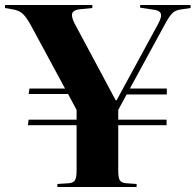

<svg xmlns="http://www.w3.org/2000/svg" viewBox="-23 -750 784 770"><path d="M207 0V-12.2L252.9 -15.1Q271.5 -16.6 277.8 -27.3Q284.2 -38.1 284.2 -68.8V-248H88.9L91.8 -270H284.2V-309.1L250 -373H91.8L95.2 -395H237.8L100.1 -649.9Q82.5 -681.2 68.6 -694.3Q54.7 -707.5 30.8 -711.9L-2.9 -717.8V-730H347.2V-717.8L296.9 -712.9Q272.9 -710 267.3 -697.8Q261.7 -685.5 274.9 -658.2L440.9 -348.1H444.8L612.8 -657.2Q626.5 -683.1 621.8 -695.6Q617.2 -708 594.2 -710.9L539.1 -719.2V-730H741.2V-717.8L701.2 -711.9Q681.2 -709 669.2 -698Q657.2 -687 640.1 -655.8L498 -395H646V-371.1H484.9L451.2 -309.1V-270H645V-248H451.2V-64.9Q451.2 -36.6 457.8 -26.6Q464.4 -16.6 483.9 -15.1L524.9 -12.2V0Z"/></svg>

Font: Display Regular
Style: Bold
Weight: 700
Designer: Latin by Veronika Burian and Jose Scaglione. Greek by Irene Vlachou. Cyrillic by Vera Evstafieva.
Foundry: TypeTogether
Version: Version 3.002